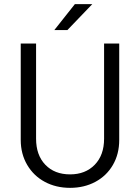

<svg xmlns="http://www.w3.org/2000/svg" viewBox="-20 -900 675 926"><path d="M80 -225V-690H154V-231Q154 -152 198.5 -105.5Q243 -59 318 -59Q392 -59 437 -105.5Q482 -152 482 -231V-690H555V-225Q555 -157 524.5 -104.5Q494 -52 440 -23Q386 6 318 6Q250 6 196 -23Q142 -52 111 -105Q80 -158 80 -225ZM341 -880H425L305 -755H242Z"/></svg>

Font: D-DIN
Style: Regular
Weight: 400
Designer: Charles Nix
Foundry: Datto Inc.
Version: Version 1.00